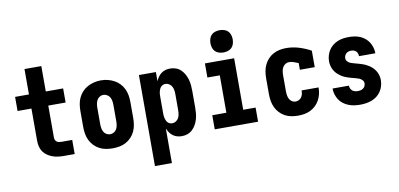

<svg xmlns="http://www.w3.org/2000/svg" viewBox="-85 -1046 3170 1527"><g transform="rotate(-10 1500.0 -282.5)"><path d="M356 0Q333 0 309.5 -3Q286 -6 264.5 -14Q243 -22 223.5 -35.5Q204 -49 191 -68.5Q178 -88 173 -111Q168 -134 168 -157V-416H56V-530H168V-735H304V-530H444V-416H304V-157Q304 -147 308 -138Q312 -129 319.5 -123.5Q327 -118 336.5 -116Q346 -114 356 -114H444V0Z M750 8Q723 8 695.5 3Q668 -2 643.5 -15Q619 -28 600 -48Q581 -68 569 -93Q557 -118 552.5 -145.5Q548 -173 548 -200V-330Q548 -358 552.5 -385Q557 -412 569 -437Q581 -462 600 -482Q619 -502 643.5 -515Q668 -528 695 -534.5Q722 -541 750 -541Q778 -541 805 -534.5Q832 -528 856.5 -515Q881 -502 900 -482Q919 -462 931 -437Q943 -412 947.5 -385Q952 -358 952 -330V-200Q952 -173 947.5 -145.5Q943 -118 931 -93Q919 -68 900 -48Q881 -28 856.5 -15Q832 -2 804.5 3Q777 8 750 8ZM750 -106Q766 -106 780.5 -114.5Q795 -123 802.5 -137.5Q810 -152 812.5 -168Q815 -184 815 -200V-330Q815 -346 812.5 -362.5Q810 -379 802 -393Q794 -407 779.5 -415.5Q765 -424 749 -424Q733 -424 719 -415Q705 -406 697.5 -392Q690 -378 687.5 -362Q685 -346 685 -330V-200Q685 -184 687.5 -168Q690 -152 697.5 -137.5Q705 -123 719.5 -114.5Q734 -106 750 -106Z M1056 205V-530H1193V-456Q1200 -473 1211 -489Q1222 -505 1237.5 -516.5Q1253 -528 1271.5 -533Q1290 -538 1309 -538Q1333 -538 1355.5 -530Q1378 -522 1395 -505.5Q1412 -489 1423.5 -468Q1435 -447 1441.5 -424Q1448 -401 1450 -377.5Q1452 -354 1452 -330V-200Q1452 -176 1450 -152.5Q1448 -129 1441.5 -106Q1435 -83 1423.5 -62Q1412 -41 1395 -24.5Q1378 -8 1355.5 0Q1333 8 1309 8Q1290 8 1271.5 3Q1253 -2 1237.5 -13.5Q1222 -25 1211 -41Q1200 -57 1193 -74V205ZM1251 -106Q1267 -106 1281 -115Q1295 -124 1302.5 -138Q1310 -152 1312.5 -168Q1315 -184 1315 -200V-330Q1315 -346 1312.5 -362Q1310 -378 1302.5 -392Q1295 -406 1281 -415Q1267 -424 1251 -424Q1241 -424 1231 -420Q1221 -416 1214 -408Q1207 -400 1203 -390.5Q1199 -381 1196.5 -371Q1194 -361 1193.5 -350.5Q1193 -340 1193 -330V-200Q1193 -190 1193.5 -179.5Q1194 -169 1196.5 -159Q1199 -149 1203 -139.5Q1207 -130 1214 -122Q1221 -114 1231 -110Q1241 -106 1251 -106Z M1575 0V-114H1689V-416H1589V-530H1825V-114H1925V0ZM1750 -590Q1732 -590 1714 -595.5Q1696 -601 1683.5 -613.5Q1671 -626 1665.5 -644Q1660 -662 1660 -680Q1660 -698 1665.5 -716Q1671 -734 1683.5 -746.5Q1696 -759 1714 -764.5Q1732 -770 1750 -770Q1768 -770 1786 -764.5Q1804 -759 1816.5 -746.5Q1829 -734 1834.5 -716Q1840 -698 1840 -680Q1840 -662 1834.5 -644Q1829 -626 1816.5 -613.5Q1804 -601 1786 -595.5Q1768 -590 1750 -590Z M2247 8Q2220 8 2193 3Q2166 -2 2142 -15Q2118 -28 2099 -48.5Q2080 -69 2068.5 -93.5Q2057 -118 2052.5 -145.5Q2048 -173 2048 -200V-330Q2048 -357 2052.5 -384Q2057 -411 2068.5 -435.5Q2080 -460 2098.5 -480.5Q2117 -501 2141 -514Q2165 -527 2191.5 -532.5Q2218 -538 2245 -538Q2298 -538 2348.5 -522.5Q2399 -507 2444 -482V-349H2324V-403Q2306 -410 2287.5 -417Q2269 -424 2249 -424Q2233 -424 2219 -415Q2205 -406 2197.5 -392Q2190 -378 2187.5 -362Q2185 -346 2185 -330V-200Q2185 -184 2187.5 -168Q2190 -152 2197 -138Q2204 -124 2217.5 -115Q2231 -106 2247 -106Q2261 -106 2274 -112.5Q2287 -119 2295 -130.5Q2303 -142 2306 -156Q2309 -170 2309 -184Q2309 -184 2309 -184.5Q2309 -185 2309 -185H2446Q2446 -185 2446 -184.5Q2446 -184 2446 -183Q2446 -157 2440 -131.5Q2434 -106 2421.5 -83Q2409 -60 2390 -42Q2371 -24 2348 -12.5Q2325 -1 2299 3.5Q2273 8 2247 8Z M2748 8Q2724 8 2700.5 4.5Q2677 1 2654.5 -8Q2632 -17 2613 -31.5Q2594 -46 2581 -66Q2568 -86 2561 -109.5Q2554 -133 2554 -157H2686Q2686 -145 2691 -134Q2696 -123 2705 -115.5Q2714 -108 2725.5 -105Q2737 -102 2748 -102Q2760 -102 2771.5 -104.5Q2783 -107 2792.5 -114Q2802 -121 2807 -131.5Q2812 -142 2812 -154Q2812 -169 2801 -180.5Q2790 -192 2776 -197.5Q2762 -203 2747.5 -206.5Q2733 -210 2718.5 -214Q2704 -218 2689.5 -222.5Q2675 -227 2661 -233.5Q2647 -240 2634.5 -248.5Q2622 -257 2611 -267Q2600 -277 2591 -289.5Q2582 -302 2576 -316Q2570 -330 2567 -345Q2564 -360 2564 -375Q2564 -398 2570.5 -421Q2577 -444 2589.5 -463.5Q2602 -483 2620.5 -498Q2639 -513 2660.5 -522Q2682 -531 2705 -534.5Q2728 -538 2752 -538Q2775 -538 2798 -534.5Q2821 -531 2842.5 -522Q2864 -513 2882.5 -497.5Q2901 -482 2913 -462.5Q2925 -443 2931.5 -420.5Q2938 -398 2938 -374H2806Q2806 -385 2802.5 -395.5Q2799 -406 2791.5 -413.5Q2784 -421 2773.5 -424.5Q2763 -428 2752 -428Q2741 -428 2730.5 -425Q2720 -422 2712 -415Q2704 -408 2699.5 -397.5Q2695 -387 2695 -377Q2695 -361 2706 -349.5Q2717 -338 2731 -333Q2745 -328 2760 -324Q2775 -320 2789.5 -316Q2804 -312 2818.5 -307.5Q2833 -303 2846.5 -296.5Q2860 -290 2873 -281.5Q2886 -273 2897 -263Q2908 -253 2917 -240.5Q2926 -228 2932 -214.5Q2938 -201 2941 -186Q2944 -171 2944 -156Q2944 -132 2937 -108.5Q2930 -85 2916.5 -65Q2903 -45 2884 -30.5Q2865 -16 2842.5 -7.5Q2820 1 2796 4.5Q2772 8 2748 8Z"/></g></svg>

Font: iosevka_custom_sans_ss08 Heavy
Style: Regular
Weight: 900
Designer: Belleve Invis
Foundry: Belleve Invis
Version: Version 10.3.0; ttfautohint (v1.8.3)